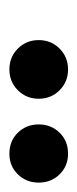

<svg xmlns="http://www.w3.org/2000/svg" viewBox="105 -836 168 419"><g transform="rotate(90 189.5 -627.0)"><path d="M132 -563Q105 -563 86.5 -581.5Q68 -600 68 -627Q68 -654 86.5 -672.5Q105 -691 132 -691Q159 -691 177.5 -672.5Q196 -654 196 -627Q196 -600 177.5 -581.5Q159 -563 132 -563ZM316 -563Q288 -563 270 -581.5Q252 -600 252 -627Q252 -654 270 -672.5Q288 -691 316 -691Q343 -691 361 -672.5Q379 -654 379 -627Q379 -600 361 -581.5Q343 -563 316 -563Z"/></g></svg>

Font: DM Sans 24pt
Style: Bold Italic
Weight: 700
Italic angle: -10°
Designer: Colophon Foundry, Jonny Pinhorn
Foundry: Colophon Foundry
Version: Version 4.004;gftools[0.9.30]